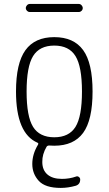

<svg xmlns="http://www.w3.org/2000/svg" viewBox="-20 -715 540 955"><path d="M355.5 -436Q323.2 -488.3 250 -488.3Q176.8 -488.3 144.5 -436Q112.3 -383.8 112.3 -259.8Q112.3 -135.7 144.5 -84Q176.8 -32.2 250 -32.2Q323.2 -32.2 355.5 -84Q387.7 -135.7 387.7 -259.8Q387.7 -383.8 355.5 -436ZM167 -4.9Q59.6 -50.8 59.6 -259.8Q59.6 -400.4 106.4 -465.3Q153.3 -530.3 250 -530.3Q346.7 -530.3 393.6 -465.8Q440.4 -401.4 440.4 -259.8Q440.4 -118.2 393.6 -54.2Q346.7 9.8 250 9.8Q233.4 9.8 224.6 8.8Q215.8 8.8 211.9 14.6Q189.5 52.7 190.4 90.8Q190.4 130.9 215.8 152.8Q241.2 174.8 288.1 174.8Q325.2 174.8 358.4 163.1Q365.2 160.2 372.1 165Q378.9 169.9 378.9 177.7Q378.9 202.1 356.4 209Q318.4 219.7 282.2 219.7Q205.1 219.7 172.9 184.6Q140.6 149.4 140.6 100.6Q140.6 51.8 168.9 4.9Q172.9 -2 167 -4.9ZM127.9 -695.3H372.1Q379.9 -695.3 385.7 -689Q391.6 -682.6 391.6 -674.8Q391.6 -667 385.7 -661.1Q379.9 -655.3 372.1 -655.3H127.9Q120.1 -655.3 114.3 -661.1Q108.4 -667 108.4 -674.8Q108.4 -682.6 114.3 -689Q120.1 -695.3 127.9 -695.3Z"/></svg>

Font: Rounded Mgen+ 1mn light
Style: Regular
Weight: 200
Designer: [Source Han Sans]
Ryoko NISHIZUKA  (kana & ideographs); Paul D. Hunt (Latin, Greek & Cyrillic); Wenlong ZHANG  (bopomofo
Version: Version 1.059.20150602